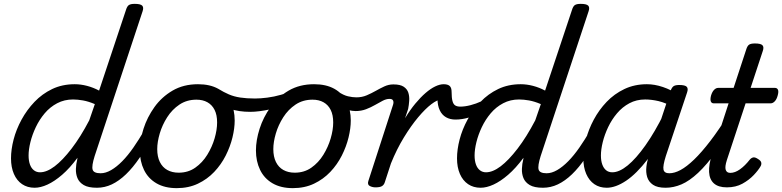

<svg xmlns="http://www.w3.org/2000/svg" viewBox="-20 -955 4049 994"><path d="M159 17Q122 17 94.5 -1.5Q67 -20 52 -54.5Q37 -89 37 -135Q37 -181 50.5 -233Q64 -285 91.5 -335.5Q119 -386 158.5 -427.5Q198 -469 250 -494Q302 -519 367 -519Q398 -519 430.5 -510.5Q463 -502 493 -486L632 -903Q638 -923 647.5 -929Q657 -935 677 -935Q708 -935 716.5 -925.5Q725 -916 718 -896L470 -147Q454 -96 459.5 -77Q465 -58 501 -58Q511 -58 515.5 -46.5Q520 -35 518.5 -20.5Q517 -6 508 5.5Q499 17 482 17Q437 17 413.5 3Q390 -11 381 -33Q372 -55 373 -81Q374 -107 380 -130L381 -138Q341 -84 301.5 -50Q262 -16 226 0.5Q190 17 159 17ZM187 -63Q222 -63 263 -94Q304 -125 350.5 -185.5Q397 -246 442 -332L471 -416Q438 -430 410 -435Q382 -440 358 -440Q313 -440 276 -420.5Q239 -401 211.5 -368.5Q184 -336 165.5 -297Q147 -258 137.5 -219.5Q128 -181 128 -150Q128 -123 135 -103.5Q142 -84 155.5 -73.5Q169 -63 187 -63Z M482 17Q468 17 461 5.5Q454 -6 456 -20.5Q458 -35 469 -46.5Q480 -58 501 -58Q527 -58 555.5 -74.5Q584 -91 613 -120.5Q642 -150 670.5 -191Q699 -232 727 -280Q734 -294 747.5 -292.5Q761 -291 770 -280.5Q779 -270 772 -257Q738 -190 703 -138.5Q668 -87 632 -52.5Q596 -18 559 -0.5Q522 17 482 17Z M895 19Q833 19 790 -6Q747 -31 725.5 -75.5Q704 -120 704 -176Q704 -229 723 -288.5Q742 -348 779.5 -400.5Q817 -453 873.5 -486Q930 -519 1005 -519Q1067 -519 1109.5 -495.5Q1152 -472 1173.5 -429.5Q1195 -387 1195 -331Q1195 -291 1183.5 -243.5Q1172 -196 1148.5 -149.5Q1125 -103 1089 -65Q1053 -27 1004.5 -4Q956 19 895 19ZM905 -61Q954 -61 991 -87Q1028 -113 1053 -153.5Q1078 -194 1091 -238.5Q1104 -283 1104 -321Q1104 -360 1091 -386Q1078 -412 1054 -425.5Q1030 -439 997 -439Q947 -439 909 -413.5Q871 -388 845.5 -348Q820 -308 807 -264Q794 -220 794 -183Q794 -144 807.5 -116.5Q821 -89 846 -75Q871 -61 905 -61Z M1276 -376Q1216 -376 1171.5 -391.5Q1127 -407 1081 -434Q1067 -444 1065.5 -457Q1064 -470 1071.5 -481Q1079 -492 1090.5 -496.5Q1102 -501 1112 -494Q1138 -478 1164.5 -466.5Q1191 -455 1224 -450Q1257 -445 1300 -445Q1328 -445 1363.5 -449.5Q1399 -454 1435.5 -464.5Q1472 -475 1501 -491Q1514 -498 1522 -488Q1530 -478 1530.5 -463.5Q1531 -449 1518 -442Q1445 -403 1382 -389.5Q1319 -376 1276 -376Z M1496 19Q1434 19 1391 -6Q1348 -31 1326.5 -75.5Q1305 -120 1305 -176Q1305 -229 1324 -288.5Q1343 -348 1380.5 -400.5Q1418 -453 1474.5 -486Q1531 -519 1606 -519Q1668 -519 1710.5 -495.5Q1753 -472 1774.5 -429.5Q1796 -387 1796 -331Q1796 -291 1784.5 -243.5Q1773 -196 1749.5 -149.5Q1726 -103 1690 -65Q1654 -27 1605.5 -4Q1557 19 1496 19ZM1506 -61Q1555 -61 1592 -87Q1629 -113 1654 -153.5Q1679 -194 1692 -238.5Q1705 -283 1705 -321Q1705 -360 1692 -386Q1679 -412 1655 -425.5Q1631 -439 1598 -439Q1548 -439 1510 -413.5Q1472 -388 1446.5 -348Q1421 -308 1408 -264Q1395 -220 1395 -183Q1395 -144 1408.5 -116.5Q1422 -89 1447 -75Q1472 -61 1506 -61Z M1821 -380Q1804 -380 1782 -385.5Q1760 -391 1739 -401Q1718 -411 1704 -422Q1695 -429 1693.5 -441.5Q1692 -454 1696.5 -466Q1701 -478 1710 -483.5Q1719 -489 1730 -481Q1758 -462 1781.5 -456.5Q1805 -451 1825 -451Q1854 -451 1878.5 -461.5Q1903 -472 1925 -484.5Q1947 -497 1969.5 -507.5Q1992 -518 2016 -518Q2030 -518 2036.5 -506.5Q2043 -495 2041.5 -480.5Q2040 -466 2029 -454.5Q2018 -443 1996 -443Q1980 -443 1961.5 -433.5Q1943 -424 1921.5 -411.5Q1900 -399 1875 -389.5Q1850 -380 1821 -380Z M1924 15Q1908 15 1894.5 8Q1881 1 1887 -18L2015 -413Q2019 -426 2015 -434.5Q2011 -443 1997 -443Q1985 -443 1980 -454.5Q1975 -466 1977 -480.5Q1979 -495 1989.5 -506.5Q2000 -518 2017 -518Q2052 -518 2070 -506Q2088 -494 2094 -475Q2100 -456 2098.5 -433.5Q2097 -411 2093 -391L2077 -343Q2103 -386 2130 -418.5Q2157 -451 2183 -473.5Q2209 -496 2233 -507.5Q2257 -519 2277 -519Q2296 -519 2303.5 -507Q2311 -495 2308 -479Q2305 -463 2293.5 -451Q2282 -439 2263 -439Q2244 -439 2213 -415.5Q2182 -392 2145 -348Q2108 -304 2071 -243.5Q2034 -183 2004 -109L1972 -11Q1968 2 1957.5 8.5Q1947 15 1924 15Z M2338 -336Q2310 -336 2289 -348Q2268 -360 2256.5 -384.5Q2245 -409 2245 -443L2277 -519Q2298 -519 2308 -510Q2318 -501 2318 -479Q2318 -449 2322.5 -432Q2327 -415 2337 -409Q2347 -403 2363 -403Q2387 -403 2416 -410.5Q2445 -418 2472 -430.5Q2499 -443 2518 -458Q2527 -466 2534 -459.5Q2541 -453 2543 -441.5Q2545 -430 2537 -423Q2508 -395 2474 -375.5Q2440 -356 2405.5 -346Q2371 -336 2338 -336Z M2468 17Q2431 17 2403.5 -1.5Q2376 -20 2361 -54.5Q2346 -89 2346 -135Q2346 -181 2359.5 -233Q2373 -285 2400.5 -335.5Q2428 -386 2467.5 -427.5Q2507 -469 2559 -494Q2611 -519 2676 -519Q2707 -519 2739.5 -510.5Q2772 -502 2802 -486L2941 -903Q2947 -923 2956.5 -929Q2966 -935 2986 -935Q3017 -935 3025.5 -925.5Q3034 -916 3027 -896L2779 -147Q2763 -96 2768.5 -77Q2774 -58 2810 -58Q2820 -58 2824.5 -46.5Q2829 -35 2827.5 -20.5Q2826 -6 2817 5.5Q2808 17 2791 17Q2746 17 2722.5 3Q2699 -11 2690 -33Q2681 -55 2682 -81Q2683 -107 2689 -130L2690 -138Q2650 -84 2610.5 -50Q2571 -16 2535 0.5Q2499 17 2468 17ZM2496 -63Q2531 -63 2572 -94Q2613 -125 2659.5 -185.5Q2706 -246 2751 -332L2780 -416Q2747 -430 2719 -435Q2691 -440 2667 -440Q2622 -440 2585 -420.5Q2548 -401 2520.5 -368.5Q2493 -336 2474.5 -297Q2456 -258 2446.5 -219.5Q2437 -181 2437 -150Q2437 -123 2444 -103.5Q2451 -84 2464.5 -73.5Q2478 -63 2496 -63Z M2791 17Q2777 17 2770 5.5Q2763 -6 2765 -20.5Q2767 -35 2778 -46.5Q2789 -58 2810 -58Q2836 -58 2864.5 -74.5Q2893 -91 2922 -120.5Q2951 -150 2979.5 -191Q3008 -232 3036 -280Q3043 -294 3056.5 -292.5Q3070 -291 3079 -280.5Q3088 -270 3081 -257Q3047 -190 3012 -138.5Q2977 -87 2941 -52.5Q2905 -18 2868 -0.5Q2831 17 2791 17Z M3121 17Q3084 17 3057 -1.5Q3030 -20 3015 -54.5Q3000 -89 3000 -135Q3000 -181 3013.5 -233Q3027 -285 3054 -335.5Q3081 -386 3120.5 -427.5Q3160 -469 3212.5 -494Q3265 -519 3329 -519Q3369 -519 3412 -504.5Q3455 -490 3489 -466L3473 -397Q3426 -423 3389.5 -431.5Q3353 -440 3320 -440Q3275 -440 3238.5 -420.5Q3202 -401 3174.5 -368.5Q3147 -336 3128.5 -297Q3110 -258 3100.5 -219.5Q3091 -181 3091 -150Q3091 -123 3098 -103.5Q3105 -84 3118 -73.5Q3131 -63 3150 -63Q3186 -63 3229.5 -98.5Q3273 -134 3321.5 -202.5Q3370 -271 3418 -368L3450 -328Q3392 -207 3333.5 -131Q3275 -55 3221 -19Q3167 17 3121 17ZM3426 17Q3383 17 3360.5 1.5Q3338 -14 3330.5 -38.5Q3323 -63 3326.5 -92.5Q3330 -122 3340 -149L3451 -483Q3458 -503 3467.5 -509Q3477 -515 3496 -515Q3527 -515 3535.5 -505.5Q3544 -496 3537 -476L3427 -147Q3411 -96 3415 -77Q3419 -58 3445 -58Q3459 -58 3465.5 -46.5Q3472 -35 3470 -20.5Q3468 -6 3457.5 5.5Q3447 17 3426 17Z M3426 17Q3412 17 3405 5.5Q3398 -6 3400 -20.5Q3402 -35 3413 -46.5Q3424 -58 3445 -58Q3472 -58 3503.5 -75Q3535 -92 3573.5 -129Q3612 -166 3658 -226Q3704 -286 3758 -373Q3767 -387 3780.5 -385Q3794 -383 3802 -372.5Q3810 -362 3803 -350Q3741 -243 3690 -172.5Q3639 -102 3594 -60Q3549 -18 3508 -0.5Q3467 17 3426 17Z M3743 15Q3699 15 3676 -5.5Q3653 -26 3651 -64.5Q3649 -103 3666 -156L3752 -420H3675Q3664 -420 3660 -430Q3656 -440 3661 -460Q3667 -480 3677 -490Q3687 -500 3698 -500H3778L3843 -698Q3849 -718 3858.5 -724Q3868 -730 3888 -730Q3919 -730 3927.5 -720.5Q3936 -711 3929 -691L3866 -500H3992Q4003 -500 4007.5 -490.5Q4012 -481 4006 -460Q4001 -441 3991 -430.5Q3981 -420 3970 -420H3840L3743 -126Q3732 -92 3737 -76Q3742 -60 3761 -60Q3785 -60 3811 -78.5Q3837 -97 3862 -129Q3870 -138 3879.5 -140Q3889 -142 3904 -132Q3919 -123 3921 -113.5Q3923 -104 3918 -95Q3907 -75 3882.5 -49Q3858 -23 3823.5 -4Q3789 15 3743 15Z"/></svg>

Font: Playwrite DE LA
Style: Regular
Weight: 400
Designer: Veronika Burian, José Scaglione
Foundry: TypeTogether
Version: Version 1.002